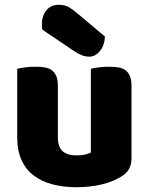

<svg xmlns="http://www.w3.org/2000/svg" viewBox="-20 -767 622 803"><path d="M52 -479Q62 -482 83.5 -485Q105 -488 128 -488Q150 -488 167.5 -485Q185 -482 197 -473Q209 -464 215.5 -448.5Q222 -433 222 -408V-193Q222 -152 242 -134.5Q262 -117 300 -117Q323 -117 337.5 -121Q352 -125 360 -129V-479Q370 -482 391.5 -485Q413 -488 436 -488Q458 -488 475.5 -485Q493 -482 505 -473Q517 -464 523.5 -448.5Q530 -433 530 -408V-104Q530 -54 488 -29Q453 -7 404.5 4.5Q356 16 299 16Q245 16 199.5 4Q154 -8 121 -33Q88 -58 70 -97.5Q52 -137 52 -193ZM157 -643Q155 -653 155 -663Q155 -701 174 -724Q193 -747 226 -747Q251 -747 268 -737Q285 -727 306 -709L419 -614Q417 -576 397.5 -553Q378 -530 353 -530Q337 -530 321 -536.5Q305 -543 289 -554Z"/></svg>

Font: BALOOCHETTANREGULAR
Style: Book
Weight: 400
Designer: Maithili Shingre and Ek Type
Foundry: Ek Type
Version: Version 1.100;PS 1.000;hotconv 1.0.88;makeotf.lib2.5.647800;